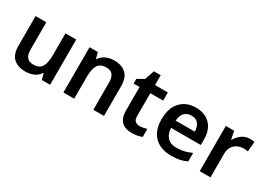

<svg xmlns="http://www.w3.org/2000/svg" viewBox="-13 -1323 2746 1996"><g transform="rotate(30 1360.0 -325.5)"><path d="M564 -543V0H464L446 -70H439Q413 -28 367.5 -9Q322 10 271 10Q180 10 128 -37Q76 -84 76 -188V-543H205V-215Q205 -94 304 -94Q379 -94 407 -141.5Q435 -189 435 -278V-543Z M1017 -553Q1108 -553 1159.5 -505.5Q1211 -458 1211 -354V0H1083V-327Q1083 -449 984 -449Q909 -449 881 -401Q853 -353 853 -264V0H724V-543H824L842 -472H849Q875 -514 920.5 -533.5Q966 -553 1017 -553Z M1581 -93Q1604 -93 1626.5 -97.5Q1649 -102 1669 -108V-12Q1648 -3 1616 3.5Q1584 10 1548 10Q1501 10 1463.5 -5.5Q1426 -21 1403.5 -59Q1381 -97 1381 -166V-445H1309V-501L1389 -546L1429 -661H1510V-543H1664V-445H1510V-167Q1510 -129 1530 -111Q1550 -93 1581 -93Z M1997 -553Q2107 -553 2170.5 -488Q2234 -423 2234 -307V-241H1877Q1880 -169 1918 -129Q1956 -89 2025 -89Q2077 -89 2119 -99.5Q2161 -110 2206 -130V-28Q2165 -8 2122 1Q2079 10 2019 10Q1939 10 1877.5 -20.5Q1816 -51 1781 -113Q1746 -175 1746 -267Q1746 -407 1815.5 -480Q1885 -553 1997 -553ZM1998 -458Q1948 -458 1916.5 -426Q1885 -394 1880 -330H2110Q2110 -386 2082.5 -422Q2055 -458 1998 -458Z M2647 -553Q2660 -553 2675.5 -551.5Q2691 -550 2701 -548L2690 -428Q2681 -430 2667 -431.5Q2653 -433 2642 -433Q2602 -433 2567 -417Q2532 -401 2510.5 -367Q2489 -333 2489 -281V0H2360V-543H2460L2478 -449H2484Q2508 -491 2550 -522Q2592 -553 2647 -553Z"/></g></svg>

Font: Noto Sans Sora Sompeng Semi
Style: Bold
Weight: 700
Designer: Monotype Design Team. David Williams.
Foundry: Monotype Imaging Inc.
Version: Version 2.101; ttfautohint (v1.8.4.7-5d5b)